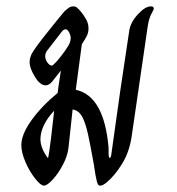

<svg xmlns="http://www.w3.org/2000/svg" viewBox="-20 -573 557 603"><path d="M47 -117Q47 -151 79 -195.5Q111 -240 161 -281L164 -304L171 -350H170L144 -317Q134 -305 123 -305Q106 -305 89.5 -332Q73 -359 73 -378Q73 -387 75.5 -393.5Q78 -400 79 -403Q88 -420 124.5 -466Q161 -512 182 -537Q192 -546 197.5 -549.5Q203 -553 210 -553Q219 -553 224 -547Q229 -543 236 -534Q243 -525 247 -518Q258 -502 258 -484Q258 -472 253.5 -462Q249 -452 237 -434L218 -291Q307 -272 321 -109Q321 -101 321 -93Q321 -85 322 -81Q323 -77 325 -77Q327 -77 329 -84L358 -290L386 -477Q390 -503 413 -528Q436 -553 454 -553Q463 -553 463 -546Q463 -543 455 -528.5Q447 -514 443 -484L394 -148Q387 -97 364 -59.5Q341 -22 316 -1Q303 10 295 10Q290 10 288 6.5Q286 3 284 -4Q280 -19 275 -55Q264 -117 256.5 -151Q249 -185 239 -205Q227 -227 208 -229L195 -108Q192 -83 177.5 -55.5Q163 -28 145.5 -9Q128 10 118 10Q108 10 90.5 -12Q73 -34 60 -64Q47 -94 47 -117ZM149 -371Q158 -379 172 -397Q186 -415 195 -430Q202 -442 202 -454Q202 -462 197 -471.5Q192 -481 186 -481Q181 -481 176 -476L128 -414Q122 -406 122 -397Q122 -386 129 -376.5Q136 -367 143 -367Q145 -367 149 -371ZM131 -77Q134 -88 140.5 -141Q147 -194 150 -224H149Q129 -203 118 -180Q107 -157 107 -136Q107 -108 130 -77Z"/></svg>

Font: Charm
Style: Regular
Weight: 400
Designer: Katatrad Aksorn Co.,Ltd.
Foundry: Cadson Demak Co.,Ltd.
Version: Version 1.001